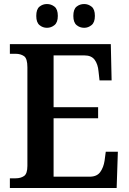

<svg xmlns="http://www.w3.org/2000/svg" viewBox="-20 -933 638 953"><path d="M29 0V-48H58Q83 -48 99.5 -59.5Q116 -71 116 -110V-599Q116 -643 99 -654.5Q82 -666 58 -666H29V-714H530L534 -534H474L469 -579Q466 -614 450 -636Q434 -658 399 -658H246V-401H467V-346H246V-56H425Q461 -56 477.5 -79Q494 -102 499 -135L505 -180H565L559 0ZM398 -795Q376 -795 360 -808.5Q344 -822 344 -854Q344 -887 360 -900Q376 -913 398 -913Q418 -913 434.5 -900Q451 -887 451 -854Q451 -822 434.5 -808.5Q418 -795 398 -795ZM213 -795Q192 -795 176 -808.5Q160 -822 160 -854Q160 -887 176 -900Q192 -913 213 -913Q234 -913 250.5 -900Q267 -887 267 -854Q267 -822 250.5 -808.5Q234 -795 213 -795Z"/></svg>

Font: Noto Serif Thai SemiCondensed SemiBold
Style: Regular
Weight: 600
Width: 4
Designer: Monotype Design Team
Foundry: Monotype Imaging Inc.
Version: Version 2.002; ttfautohint (v1.8.4.7-5d5b)